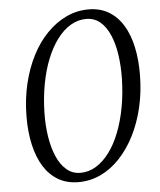

<svg xmlns="http://www.w3.org/2000/svg" viewBox="-54 -799 713 855"><g transform="rotate(-5 303.0 -371.0)"><path d="M263 10Q211.5 10 172.8 -12.5Q134 -35 108.2 -76.2Q82.5 -117.5 69.5 -174.8Q56.5 -232 57 -301.5Q57.5 -378.5 73.8 -446.8Q90 -515 118.8 -571Q147.5 -627 187 -667.5Q226.5 -708 273.5 -730.2Q320.5 -752.5 373 -752.5Q424.5 -752.5 463 -729.8Q501.5 -707 527 -665.5Q552.5 -624 564.8 -567.2Q577 -510.5 576.5 -442.5Q576 -366 560 -297.8Q544 -229.5 515.5 -173.2Q487 -117 448.2 -75.8Q409.5 -34.5 362.5 -12.2Q315.5 10 263 10ZM275 -30.5Q312 -30.5 344.8 -50.5Q377.5 -70.5 404.5 -106.8Q431.5 -143 451.2 -193.2Q471 -243.5 482.2 -304.2Q493.5 -365 495 -433Q496 -490 488.5 -540.2Q481 -590.5 464.2 -629Q447.5 -667.5 421.5 -689.2Q395.5 -711 359 -711Q322 -711 289 -691.2Q256 -671.5 229 -635.2Q202 -599 182 -549.2Q162 -499.5 150.8 -439Q139.5 -378.5 138 -310.5Q137 -253.5 145 -203Q153 -152.5 170 -113.8Q187 -75 213.2 -52.8Q239.5 -30.5 275 -30.5Z"/></g></svg>

Font: Merriweather 60pt Light
Style: Italic
Weight: 300
Italic angle: -7.8°
Version: Version 2.101